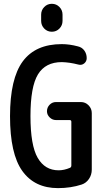

<svg xmlns="http://www.w3.org/2000/svg" viewBox="-20 -970 540 1000"><path d="M194.3 -893.6Q194.3 -917 210.4 -933.6Q226.6 -950.2 250 -950.2Q273.4 -950.2 289.6 -933.6Q305.7 -917 305.7 -893.6V-861.3Q305.7 -837.9 289.6 -821.3Q273.4 -804.7 250 -804.7Q226.6 -804.7 210.4 -821.3Q194.3 -837.9 194.3 -861.3ZM282.2 9.8Q160.2 9.8 96.2 -79.6Q32.2 -168.9 32.2 -364.7Q32.2 -560.5 98.6 -650.4Q165 -740.2 301.8 -740.2Q341.8 -740.2 385.7 -728.5Q407.2 -723.6 419.4 -706.5Q431.6 -689.5 431.6 -667Q431.6 -650.4 418.5 -639.6Q405.3 -628.9 387.7 -633.8Q342.8 -645.5 301.8 -646.5Q216.8 -646.5 177.7 -582.5Q138.7 -518.6 138.7 -365.2Q138.7 -212.9 176.3 -147.9Q213.9 -83 285.2 -83Q313.5 -83 343.8 -95.7Q351.6 -98.6 351.6 -108.4V-335.9Q351.6 -344.7 342.8 -344.7H271.5Q252.9 -344.7 238.8 -358.4Q224.6 -372.1 224.6 -390.6Q224.6 -410.2 238.3 -424.3Q252 -438.5 271.5 -438.5H401.4Q424.8 -438.5 441.4 -421.4Q458 -404.3 458 -380.9V-86.9Q458 -59.6 443.4 -38.1Q428.7 -16.6 405.3 -8.8Q348.6 9.8 282.2 9.8Z"/></svg>

Font: Rounded Mgen+ 2m medium
Style: Regular
Weight: 500
Designer: [Source Han Sans]
Ryoko NISHIZUKA  (kana & ideographs); Paul D. Hunt (Latin, Greek & Cyrillic); Wenlong ZHANG  (bopomofo
Version: Version 1.059.20150602